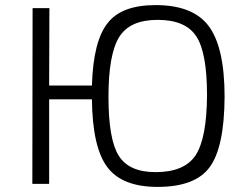

<svg xmlns="http://www.w3.org/2000/svg" viewBox="-20 -722 952 754"><path d="M341 -386Q346 -562 404 -633Q459 -702 591 -702Q735 -702 797 -623Q862 -540 862 -342Q861 -143 803 -65Q746 12 599 12Q460 12 402 -65Q343 -142 341 -332H173V0H107L108 -690H174L173 -386ZM751 -579Q709 -644 599 -644Q491 -644 449 -578Q406 -511 406 -342Q406 -175 446 -111Q486 -46 591 -46Q704 -46 748 -112Q792 -179 793 -348Q793 -515 751 -579Z"/></svg>

Font: Taylor Sans Light
Style: Regular
Weight: 300
Italic angle: -8°
Designer: Natanael Gama
Version: Version 1.001 September 8, 2015